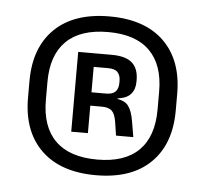

<svg xmlns="http://www.w3.org/2000/svg" viewBox="-37 -687 491 459"><g transform="rotate(5 208.0 -457.5)"><path d="M208.5 -267.5Q123.5 -267.5 77.2 -312.5Q31 -357.5 31 -438V-478Q31 -558.5 77.2 -603.5Q123.5 -648.5 208.5 -648.5Q293.5 -648.5 339.5 -603.5Q385.5 -558.5 385.5 -478V-438Q385.5 -357.5 339.5 -312.5Q293.5 -267.5 208.5 -267.5ZM208.5 -305Q274.5 -305 308.2 -338.5Q342 -372 342 -436.5V-480Q342 -544 308.2 -577.5Q274.5 -611 208.5 -611Q142 -611 108 -577.5Q74 -544 74 -480V-436.5Q74 -372 108 -338.5Q142 -305 208.5 -305ZM248.5 -366 243.5 -398.5Q240.5 -417.5 232.8 -424.8Q225 -432 208.5 -432H168V-464H215.5Q231.5 -464 238.5 -471.2Q245.5 -478.5 245.5 -492.5V-497Q245.5 -510 238.8 -517.5Q232 -525 216 -525H167.5V-557.5H221.5Q255 -557.5 270.5 -543.8Q286 -530 286 -502.5V-499Q286 -480 276 -468.8Q266 -457.5 244.5 -455V-450L237 -454.5Q261 -452.5 270.2 -440.5Q279.5 -428.5 283.5 -404L290 -366ZM141 -366V-557.5H181V-453V-439.5V-366Z"/></g></svg>

Font: Anek Latin Medium
Style: Regular
Weight: 500
Designer: Yesha Goshar
Foundry: Ek Type
Version: Version 1.003